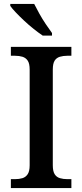

<svg xmlns="http://www.w3.org/2000/svg" viewBox="-20 -951 416 971"><path d="M35 0V-45H56Q77 -45 93.5 -50Q110 -55 120 -70Q130 -85 130 -115V-599Q130 -630 120 -644.5Q110 -659 93.5 -664Q77 -669 56 -669H35V-714H341V-669H320Q300 -669 283 -664Q266 -659 256.5 -644.5Q247 -630 247 -599V-115Q247 -85 256.5 -70Q266 -55 283 -50Q300 -45 320 -45H341V0ZM196 -771Q175 -785 150.5 -804.5Q126 -824 102.5 -846Q79 -868 60 -888Q41 -908 32 -921V-931H153Q164 -909 179 -882Q194 -855 211.5 -829Q229 -803 243 -784V-771Z"/></svg>

Font: Noto Serif Thai Medium
Style: Regular
Weight: 500
Version: Version 2.001